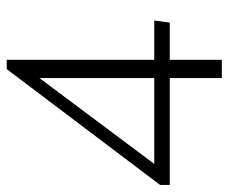

<svg xmlns="http://www.w3.org/2000/svg" viewBox="-78 -590 664 557"><g transform="rotate(-90 253.5 -312.0)"><path d="M305 0V-151H-5V-179L331 -624H358V-196H472L466 -151H358V0ZM56 -196H305V-529Z"/></g></svg>

Font: Ancizar Sans Thin
Style: Regular
Weight: 100
Designer: Cesar Puertas, Viviana Monsalve, Julian Moncada, Julian Prieto, Jose Castro, Mariel Hernandez, Felipe Aragon, Sara Alarc
Version: Version 8.100